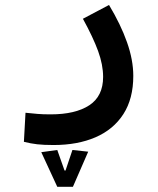

<svg xmlns="http://www.w3.org/2000/svg" viewBox="-20 -339 626 761"><path d="M192.4 235.8Q153.3 235.8 127.7 232.9Q102.1 230 74.7 223.1L81.1 107.9Q108.9 110.8 129.2 112.5Q149.4 114.3 180.7 114.3Q278.8 114.3 333.7 78.4Q388.7 42.5 388.7 -34.2Q388.7 -82 368.9 -136.5Q349.1 -190.9 308.6 -264.6L412.1 -319.3Q458.5 -242.2 483.4 -171.6Q508.3 -101.1 508.3 -38.1Q508.3 52.2 469 113.3Q429.7 174.3 358.6 205.1Q287.6 235.8 192.4 235.8ZM207 401.4 143.6 264.2 207 255.4 235.8 336.9H239.7L267.1 255.4L329.6 262.2L269 401.4Z"/></svg>

Font: Cascadia Mono PL SemiBold
Style: Regular
Weight: 600
Monospace: yes
Designer: Aaron Bell
Foundry: Saja Typeworks
Version: Version 2404.023; ttfautohint (v1.8.4)